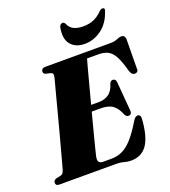

<svg xmlns="http://www.w3.org/2000/svg" viewBox="-169 -1033 1033 1164"><g transform="rotate(-20 347.5 -450.5)"><path d="M383.5 0H18Q4 0 -1 -5.2Q-6 -10.5 -6 -19Q-6 -35 12 -41.5L42.5 -48Q52.5 -50.5 57.8 -58.2Q63 -66 67.5 -81Q69.5 -88 77.8 -118.2Q86 -148.5 98.2 -194Q110.5 -239.5 124.8 -292.8Q139 -346 153 -399.5Q167 -453 179.2 -499.2Q191.5 -545.5 199.8 -577.2Q208 -609 210.5 -617.5Q214.5 -635.5 211.8 -642.8Q209 -650 198 -653L169.5 -659.5Q163 -661.5 158.8 -665.5Q154.5 -669.5 154.5 -677.5Q154.5 -700 182.5 -700H597.5Q629.5 -700 646.2 -708Q663 -716 676 -716Q698 -716 701 -691L699 -504Q702 -478 681.5 -475.5Q670.5 -474 662.8 -479.8Q655 -485.5 648.5 -502.5Q631.5 -566.5 613.5 -600.8Q595.5 -635 570.5 -648Q545.5 -661 509 -661H436Q433 -651 422 -610.5Q411 -570 395.5 -511Q380 -452 363 -388H415Q448 -388 475.8 -406Q503.5 -424 517 -470.5Q524.5 -486 537.5 -486Q556 -486 558.5 -464.5L574 -278Q577.5 -249 554.5 -248Q540.5 -248 532 -264Q515 -308 488 -328.2Q461 -348.5 411 -348.5H352.5Q336 -286.5 321.5 -230Q307 -173.5 297 -134.5Q287 -95.5 285 -85.5Q279.5 -60 286.8 -49.5Q294 -39 317.5 -39H366Q405 -39 437.8 -54.2Q470.5 -69.5 503.5 -106.2Q536.5 -143 575.5 -208Q590 -231.5 604.5 -231.5Q625 -231.5 624 -204Q616 -90 580 -38.8Q544 12.5 476.5 12.5Q453 12.5 431.8 6.2Q410.5 0 383.5 0ZM481.5 -851.5Q520.5 -851.5 549.8 -864Q579 -876.5 604.5 -902.5Q617 -914.5 626 -914.5Q645.5 -914.5 636 -891Q612 -820.5 562.2 -784.5Q512.5 -748.5 454.5 -748.5Q397 -748.5 366 -784.5Q335 -820.5 347.5 -891Q352 -914.5 370.5 -914.5Q380 -914.5 386 -902.5Q398 -874.5 422.2 -863Q446.5 -851.5 481.5 -851.5Z"/></g></svg>

Font: Fraunces 72pt S000 Black
Style: Italic
Weight: 900
Italic angle: -16°
Version: Version 1.000; ttfautohint (v1.8.3)